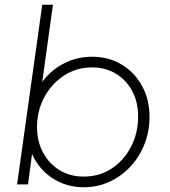

<svg xmlns="http://www.w3.org/2000/svg" viewBox="-20 -777 716 809"><path d="M333 12Q260 12 202 -25.5Q144 -63 115 -128L98 0H52L158 -757H203L158 -432Q194 -481 249 -509.5Q304 -538 368 -538Q439 -538 493.5 -504.5Q548 -471 579 -414Q610 -357 610 -284Q610 -223 588.5 -169Q567 -115 529 -74.5Q491 -34 441 -11Q391 12 333 12ZM332 -33Q400 -33 451.5 -67.5Q503 -102 532.5 -159.5Q562 -217 562 -286Q562 -348 536.5 -394.5Q511 -441 467.5 -467Q424 -493 368 -493Q302 -493 249.5 -458.5Q197 -424 166.5 -367Q136 -310 136 -242Q136 -181 161.5 -134Q187 -87 231 -60Q275 -33 332 -33Z"/></svg>

Font: Plus Jakarta Sans ExtraLight
Style: Italic
Weight: 200
Italic angle: -8°
Designer: Gumpita Rahayu
Foundry: Tokotype
Version: Version 2.071; ttfautohint (v1.8.4.7-5d5b);gftools[0.9.29]